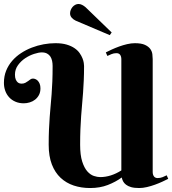

<svg xmlns="http://www.w3.org/2000/svg" viewBox="-20 -950 878 978"><path d="M689 7.8Q664.1 7.8 647.9 3.2Q631.8 -1.5 621.8 -9.3Q611.8 -17.1 606.9 -26.6Q602.1 -36.1 600.1 -45.9Q569.3 -23.4 529.3 -7.8Q489.3 7.8 439 7.8Q394 7.8 355.7 -4.9Q317.4 -17.6 288.8 -44.2Q260.3 -70.8 244.1 -112.5Q228 -154.3 228 -212.9Q228 -255.9 229.5 -290Q231 -324.2 233.2 -354.2Q235.4 -384.3 238 -412.1Q240.7 -439.9 242.9 -470.2Q245.1 -500.5 246.6 -535.2Q248 -569.8 248 -613.8Q248 -627.4 245.4 -639.9Q242.7 -652.3 236.6 -661.9Q230.5 -671.4 219.7 -677.2Q209 -683.1 192.9 -683.1Q177.2 -683.1 153.8 -675.5Q130.4 -668 108.6 -653.6Q86.9 -639.2 71.5 -617.9Q56.2 -596.7 56.2 -569.8Q56.2 -554.2 60.3 -544.9Q64.5 -535.6 69.8 -531Q75.2 -526.4 80.8 -525.1Q86.4 -523.9 88.9 -523.9Q101.1 -523.9 108.9 -528.1Q116.7 -532.2 123 -536.9Q129.4 -541.5 135 -545.7Q140.6 -549.8 147.9 -549.8Q153.8 -549.8 160.4 -547.1Q167 -544.4 172.6 -538.6Q178.2 -532.7 182.1 -523.2Q186 -513.7 186 -500Q186 -480.5 178.5 -466.3Q170.9 -452.1 158.9 -442.6Q147 -433.1 131.6 -428.5Q116.2 -423.8 101.1 -423.8Q77.6 -423.8 58.8 -431.9Q40 -439.9 26.9 -454.1Q13.7 -468.3 6.8 -487.3Q0 -506.3 0 -527.8Q0 -561.5 11.2 -589.6Q22.5 -617.7 42 -640.1Q61.5 -662.6 87.2 -679.4Q112.8 -696.3 142.1 -707.5Q171.4 -718.8 202.1 -724.4Q232.9 -730 262.2 -730Q295.9 -730 319.6 -722.9Q343.3 -715.8 359.6 -704.6Q376 -693.4 385.5 -679.7Q395 -666 400.1 -653.1Q405.3 -640.1 406.7 -629.6Q408.2 -619.1 408.2 -613.8Q408.2 -574.2 406.7 -541.3Q405.3 -508.3 403.1 -478Q400.9 -447.8 398.2 -418.7Q395.5 -389.6 393.3 -358.2Q391.1 -326.7 389.6 -291.3Q388.2 -255.9 388.2 -212.9Q388.2 -159.7 398.7 -127.2Q409.2 -94.7 424.8 -77.1Q440.4 -59.6 458.3 -53.7Q476.1 -47.9 490.2 -47.9Q517.1 -47.9 544.7 -56.6Q572.3 -65.4 598.1 -82V-647.9Q598.1 -662.1 592 -670.7Q585.9 -679.2 573.2 -679.2Q559.6 -679.2 547.9 -674.3Q536.1 -669.4 526.9 -665L519 -683.1Q531.2 -689.5 548.8 -697.5Q566.4 -705.6 586.4 -712.9Q606.4 -720.2 627.4 -725.1Q648.4 -730 667 -730Q700.2 -730 718.5 -721.4Q736.8 -712.9 745.6 -700.4Q754.4 -688 756.1 -673.8Q757.8 -659.7 757.8 -648.9V-74.2Q757.8 -60.1 764.2 -51.5Q770.5 -43 783.2 -43Q796.4 -43 808.1 -47.6Q819.8 -52.2 829.1 -57.1L836.9 -39.1Q824.7 -32.7 807.1 -24.7Q789.6 -16.6 769.5 -9.3Q749.5 -2 728.5 2.9Q707.5 7.8 689 7.8ZM539.1 -771 365.7 -844.7Q354 -850.1 345.5 -859.6Q336.9 -869.1 336.9 -881.8Q336.9 -890.6 340.3 -899.2Q343.8 -907.7 349.6 -914.6Q355.5 -921.4 363.3 -925.5Q371.1 -929.7 379.9 -929.7Q389.2 -929.7 398.4 -925Q407.7 -920.4 416 -913.1L548.8 -784.7Z"/></svg>

Font: Berkshire Swash
Style: Regular
Weight: 700
Designer: Astigmatic (AOETI)
Foundry: Astigmatic (AOETI)
Version: Version 1.000